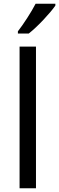

<svg xmlns="http://www.w3.org/2000/svg" viewBox="-20 -1076 317 1030"><path d="M277 -1046V-1056H171C148 -1011 105 -945 76 -908V-896H134C181 -932 252 -1009 277 -1046ZM173 -66V-826H85V-66Z"/></svg>

Font: Noto Sans Malayalam UI
Style: Regular
Weight: 400
Designer: Jelle Bosma - Monotype Design Team
Foundry: Monotype Imaging Inc.
Version: Version 2.104